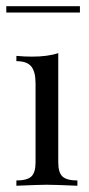

<svg xmlns="http://www.w3.org/2000/svg" viewBox="-29 -594 285 614"><path d="M226.6 -554H-8.9V-574.2H226.6ZM157.3 -75Q157.3 -41.9 171 -29.4Q184.7 -16.9 218.5 -16.9V0Q144.4 -3.2 121 -3.2Q97.6 -3.2 23.4 0V-16.9Q57.3 -16.9 71 -29.4Q84.7 -41.9 84.7 -75V-327.4Q84.7 -364.5 71 -381.5Q57.3 -398.4 23.4 -398.4V-415.3Q49.2 -412.9 73.4 -412.9Q124.2 -412.9 157.3 -424.2Z"/></svg>

Font: Playfair Display
Style: Regular
Weight: 400
Designer: Claus Eggers Sørensen
Foundry: Claus Eggers Sørensen
Version: Version 1.005; ttfautohint (v1.2) -l 10 -r 42 -G 200 -x 21 -